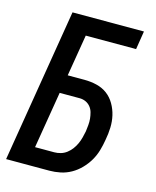

<svg xmlns="http://www.w3.org/2000/svg" viewBox="-111 -812 722 888"><g transform="rotate(15 250.0 -367.5)"><path d="M4 0 125 -735H467L453 -647H212L179 -448H259Q290 -448 318.5 -441Q347 -434 369 -417.5Q391 -401 405.5 -376Q420 -351 426.5 -323Q433 -295 432 -265Q431 -235 425 -204Q421 -179 413.5 -153Q406 -127 392 -103Q378 -79 358 -58.5Q338 -38 314 -24.5Q290 -11 263.5 -5.5Q237 0 211 0ZM119 -88H211Q226 -88 241.5 -92.5Q257 -97 270 -107Q283 -117 293 -130.5Q303 -144 309.5 -158.5Q316 -173 320 -188.5Q324 -204 327 -219Q329 -234 330.5 -250Q332 -266 330.5 -281Q329 -296 325 -310.5Q321 -325 311.5 -336.5Q302 -348 288.5 -354Q275 -360 259 -360H164Z"/></g></svg>

Font: Iosevka Term Curly SmBd Obl
Style: Regular
Weight: 600
Italic angle: -9°
Designer: Belleve Invis
Foundry: Belleve Invis
Version: Version 32.3.0